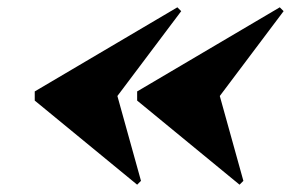

<svg xmlns="http://www.w3.org/2000/svg" viewBox="-20 -650 796 525"><path d="M635 -145 355 -375V-400L745 -630L755.5 -619.5L581 -387.5L645.5 -155.5ZM355 -145 75 -375V-400L465 -630L475.5 -619.5L301 -387.5L365.5 -155.5Z"/></svg>

Font: Bodoni Moda 11pt Black
Style: Italic
Weight: 900
Italic angle: -13°
Designer: Owen Earl
Foundry: indestructible type
Version: Version 2.004